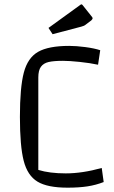

<svg xmlns="http://www.w3.org/2000/svg" viewBox="-20 -852 525 887"><path d="M292 15Q199 15 153 -13Q107 -41 89.5 -109Q72 -177 72 -312Q72 -448 90 -516.5Q108 -585 156 -612.5Q204 -640 300 -640Q332 -640 374 -634.5Q416 -629 443 -620L433 -553Q396 -561 348 -566Q300 -571 271 -571Q228 -571 204.5 -565.5Q181 -560 169 -543.5Q157 -527 157 -494V-67Q209 -51 284 -51Q360 -51 450 -76L459 -11Q423 3 384 9Q345 15 292 15ZM204 -723 349 -828Q354 -832 356 -832Q359 -832 362 -828L401 -779Q408 -771 408 -768Q408 -764 402 -758L377 -739Q369 -732 356 -729L223 -694Z"/></svg>

Font: Changa Light
Style: Regular
Weight: 300
Designer: Eduardo Rodriguez Tunni
Foundry: Eduardo Rodriguez Tunni
Version: Version 2.002; ttfautohint (v1.5) -l 8 -r 50 -G 110 -x 14 -H